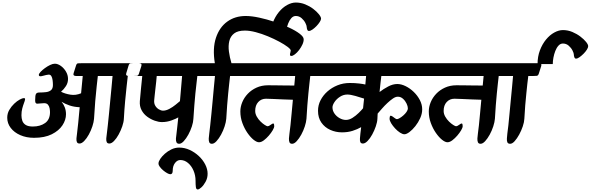

<svg xmlns="http://www.w3.org/2000/svg" viewBox="-20 -1110 4655 1513"><path d="M37 -182Q37 -138 64.5 -102Q92 -66 140 -45Q188 -24 248 -24Q332 -24 388 -52Q444 -80 472 -122.5Q500 -165 500 -210Q500 -239 490.5 -264Q481 -289 465 -308Q493 -291 528 -279Q563 -267 608 -265Q602 -198 596.5 -142.5Q591 -87 587 -58Q584 -38 582.5 -20Q581 -2 586 9.5Q591 21 607 21Q624 21 643.5 1Q663 -19 680 -50Q697 -81 708 -114.5Q719 -148 721 -174Q725 -246 730.5 -312.5Q736 -379 742 -431Q748 -483 751 -511H867Q864 -473 859 -423Q854 -373 849 -319Q844 -265 839 -214Q834 -163 829.5 -122Q825 -81 822 -58Q819 -38 817.5 -20Q816 -2 821 9.5Q826 21 842 21Q859 21 878.5 1Q898 -19 915 -50Q932 -81 943.5 -114.5Q955 -148 956 -174Q960 -246 966 -312.5Q972 -379 978 -431Q984 -483 987 -511H1030Q1049 -511 1059.5 -512.5Q1070 -514 1075 -530L1094 -590Q1101 -612 1073 -612H628Q605 -612 594.5 -611Q584 -610 579 -593L560 -533Q553 -511 581 -511H632L619 -375Q577 -357 534.5 -364Q492 -371 461 -387Q483 -406 499.5 -431.5Q516 -457 516 -488Q516 -519 499.5 -546.5Q483 -574 459 -591Q435 -608 412 -608Q396 -608 375 -598Q354 -588 333.5 -573Q313 -558 299.5 -543.5Q286 -529 286 -520Q286 -509 299 -509Q306 -509 318.5 -512.5Q331 -516 344 -519Q357 -522 364 -522Q378 -522 385 -509.5Q392 -497 394.5 -478Q397 -459 397 -440Q397 -412 382 -399.5Q367 -387 342.5 -384Q318 -381 289 -381Q271 -381 264 -370.5Q257 -360 257 -320Q257 -306 260.5 -299.5Q264 -293 274 -293Q287 -293 299.5 -295Q312 -297 328 -297Q348 -297 358 -285Q368 -273 371 -256.5Q374 -240 374 -226Q374 -168 335.5 -140.5Q297 -113 239 -113Q202 -113 182.5 -125.5Q163 -138 156 -158Q149 -178 149 -202Q149 -231 155.5 -255.5Q162 -280 169 -298Q176 -316 177.5 -326.5Q179 -337 168 -337Q157 -337 135.5 -325.5Q114 -314 91.5 -292.5Q69 -271 53 -243.5Q37 -216 37 -182Z M975 -533 993 -593Q998 -609 1007.5 -610.5Q1017 -612 1030 -612H1628Q1656 -612 1649 -590L1630 -530Q1625 -514 1614 -512.5Q1603 -511 1581 -511H1535Q1532 -484 1528 -449Q1524 -414 1519.5 -372Q1515 -330 1511.5 -280.5Q1508 -231 1504 -174Q1503 -148 1492 -114Q1481 -80 1464 -49Q1447 -18 1428 2.5Q1409 23 1392 23Q1376 23 1370.5 11Q1365 -1 1366.5 -19.5Q1368 -38 1371 -58Q1373 -78 1377 -111Q1381 -144 1385 -185Q1369 -175 1332.5 -161.5Q1296 -148 1256 -148Q1230 -148 1199 -159Q1168 -170 1140 -190.5Q1112 -211 1095.5 -242Q1079 -273 1082 -313Q1086 -362 1091.5 -416.5Q1097 -471 1101 -511H996Q968 -511 975 -533ZM1195 -319Q1193 -295 1203.5 -277Q1214 -259 1231.5 -248.5Q1249 -238 1265 -238Q1288 -238 1314.5 -252Q1341 -266 1363.5 -284.5Q1386 -303 1398 -313Q1402 -361 1406.5 -411Q1411 -461 1415 -511H1215Q1214 -495 1211 -467Q1208 -439 1204.5 -409Q1201 -379 1198.5 -354.5Q1196 -330 1195 -319Z M1538 383Q1526 383 1523.5 364.5Q1521 346 1521 314Q1521 272 1505 234.5Q1489 197 1461.5 174Q1434 151 1401 151Q1377 151 1359 174.5Q1341 198 1341 235Q1341 263 1322 263Q1313 263 1297.5 254.5Q1282 246 1266.5 233Q1251 220 1240 205.5Q1229 191 1229 178Q1229 163 1242.5 142.5Q1256 122 1279 101.5Q1302 81 1331 67Q1360 53 1392 53Q1435 53 1475 71.5Q1515 90 1547 120Q1579 150 1597.5 186.5Q1616 223 1616 259Q1616 293 1600.5 321.5Q1585 350 1567 366.5Q1549 383 1538 383Z M1527 -533 1545 -593Q1550 -609 1559 -610.5Q1568 -612 1581 -612H1673Q1654 -728 1681.5 -811.5Q1709 -895 1770.5 -939.5Q1832 -984 1916 -984Q1963 -984 2023 -971Q2083 -958 2144 -937.5Q2205 -917 2257 -893Q2309 -869 2340.5 -845Q2372 -821 2373 -802Q2374 -783 2363.5 -760Q2353 -737 2337 -716Q2321 -695 2304 -682Q2287 -669 2276 -669Q2270 -669 2267.5 -672Q2265 -675 2265 -679Q2265 -686 2268 -696Q2271 -706 2271 -712Q2271 -722 2246 -741Q2221 -760 2180 -782Q2139 -804 2091 -824Q2043 -844 1995.5 -856.5Q1948 -869 1910 -869Q1854 -869 1825 -846.5Q1796 -824 1787 -786.5Q1778 -749 1784 -703.5Q1790 -658 1804 -612H1904Q1932 -612 1925 -590L1906 -530Q1901 -514 1890 -512.5Q1879 -511 1857 -511H1793Q1790 -484 1786 -449Q1782 -414 1778 -372Q1774 -330 1770 -280.5Q1766 -231 1763 -174Q1761 -148 1750 -114Q1739 -80 1722 -49Q1705 -18 1686 2.5Q1667 23 1650 23Q1634 23 1629 11Q1624 -1 1625 -19.5Q1626 -38 1629 -58Q1632 -81 1636.5 -122Q1641 -163 1646 -214Q1651 -265 1656 -319Q1661 -373 1665.5 -423Q1670 -473 1674 -511H1547Q1520 -511 1527 -533ZM2510 -963Q2510 -953 2499.5 -936.5Q2489 -920 2473.5 -904Q2458 -888 2442 -877Q2426 -866 2414 -866Q2405 -866 2401 -877Q2397 -888 2397 -897Q2397 -908 2386.5 -929Q2376 -950 2356.5 -967Q2337 -984 2311 -984Q2291 -984 2276 -967.5Q2261 -951 2251 -925.5Q2241 -900 2236 -872.5Q2231 -845 2231 -823H2111Q2111 -882 2129.5 -930.5Q2148 -979 2177.5 -1015Q2207 -1051 2242.5 -1070.5Q2278 -1090 2311 -1090Q2350 -1090 2385.5 -1075.5Q2421 -1061 2449 -1039.5Q2477 -1018 2493.5 -997Q2510 -976 2510 -963Z M1802 -533 1820 -593Q1825 -609 1834.5 -610.5Q1844 -612 1857 -612H2520Q2548 -612 2541 -590L2522 -530Q2517 -514 2506.5 -512.5Q2496 -511 2473 -511H2425Q2422 -484 2418 -449Q2414 -414 2410 -372Q2406 -330 2402 -280.5Q2398 -231 2395 -174Q2393 -148 2382 -114Q2371 -80 2354 -49Q2337 -18 2318 2.5Q2299 23 2282 23Q2266 23 2261 11Q2256 -1 2257 -19.5Q2258 -38 2261 -58Q2265 -82 2269 -123Q2273 -164 2278 -216.5Q2283 -269 2288 -324Q2256 -325 2214 -326.5Q2172 -328 2134.5 -330Q2097 -332 2076 -332Q2039 -332 2015 -306Q1991 -280 1991 -236Q1991 -213 2003.5 -191Q2016 -169 2033.5 -152Q2051 -135 2067 -125Q2083 -115 2089 -115Q2098 -115 2112.5 -126Q2127 -137 2133 -137Q2138 -137 2139.5 -130Q2141 -123 2141 -116Q2141 -104 2129 -83.5Q2117 -63 2098.5 -41.5Q2080 -20 2059.5 -4.5Q2039 11 2021 11Q2003 11 1978.5 -8.5Q1954 -28 1930 -62.5Q1906 -97 1890 -140.5Q1874 -184 1874 -232Q1874 -268 1889 -304.5Q1904 -341 1932.5 -371Q1961 -401 2001.5 -419.5Q2042 -438 2092 -438Q2115 -438 2151.5 -437.5Q2188 -437 2228 -436.5Q2268 -436 2299 -436L2306 -511H1823Q1795 -511 1802 -533Z M2411 -533 2429 -593Q2434 -609 2444 -610.5Q2454 -612 2473 -612H3389Q3417 -612 3410 -590L3391 -530Q3386 -514 3375 -512.5Q3364 -511 3342 -511H2985Q2982 -489 2978.5 -457Q2975 -425 2971 -385Q3002 -409 3039 -428.5Q3076 -448 3111 -448Q3142 -448 3176.5 -431Q3211 -414 3240.5 -385.5Q3270 -357 3288.5 -321.5Q3307 -286 3307 -248Q3307 -214 3291.5 -179.5Q3276 -145 3253 -116Q3230 -87 3206.5 -69.5Q3183 -52 3167 -52Q3152 -52 3132 -65Q3112 -78 3093.5 -98Q3075 -118 3062.5 -138.5Q3050 -159 3050 -175Q3050 -181 3051.5 -189.5Q3053 -198 3059 -198Q3065 -198 3074 -191.5Q3083 -185 3092.5 -178Q3102 -171 3108 -171Q3115 -171 3129 -179Q3143 -187 3158 -200Q3173 -213 3183.5 -228Q3194 -243 3194 -257Q3194 -272 3184 -293.5Q3174 -315 3156 -331.5Q3138 -348 3115 -348Q3097 -348 3076 -333.5Q3055 -319 3032.5 -298Q3010 -277 2990.5 -254.5Q2971 -232 2956 -215L2954 -174Q2953 -148 2941.5 -114.5Q2930 -81 2913 -50Q2896 -19 2876.5 1Q2857 21 2840 21Q2824 21 2819.5 9.5Q2815 -2 2816.5 -20Q2818 -38 2820 -58L2826 -108Q2796 -91 2758.5 -79Q2721 -67 2675 -67Q2626 -67 2582.5 -86.5Q2539 -106 2512.5 -144Q2486 -182 2486 -237Q2486 -281 2506 -320Q2526 -359 2560.5 -389.5Q2595 -420 2640 -438Q2685 -456 2736 -456Q2777 -456 2810 -452Q2843 -448 2859 -444L2865 -511H2432Q2404 -511 2411 -533ZM2600 -264Q2600 -238 2615.5 -215.5Q2631 -193 2656 -179Q2681 -165 2706 -165Q2732 -165 2758 -181.5Q2784 -198 2806.5 -220Q2829 -242 2841 -257L2849 -333Q2819 -343 2780.5 -354Q2742 -365 2717 -365Q2686 -365 2659 -347.5Q2632 -330 2616 -306Q2600 -282 2600 -264Z M3287 -533 3305 -593Q3310 -609 3319.5 -610.5Q3329 -612 3342 -612H4005Q4033 -612 4026 -590L4007 -530Q4002 -514 3991.5 -512.5Q3981 -511 3958 -511H3910Q3907 -484 3903 -449Q3899 -414 3895 -372Q3891 -330 3887 -280.5Q3883 -231 3880 -174Q3878 -148 3867 -114Q3856 -80 3839 -49Q3822 -18 3803 2.5Q3784 23 3767 23Q3751 23 3746 11Q3741 -1 3742 -19.5Q3743 -38 3746 -58Q3750 -82 3754 -123Q3758 -164 3763 -216.5Q3768 -269 3773 -324Q3741 -325 3699 -326.5Q3657 -328 3619.5 -330Q3582 -332 3561 -332Q3524 -332 3500 -306Q3476 -280 3476 -236Q3476 -213 3488.5 -191Q3501 -169 3518.5 -152Q3536 -135 3552 -125Q3568 -115 3574 -115Q3583 -115 3597.5 -126Q3612 -137 3618 -137Q3623 -137 3624.5 -130Q3626 -123 3626 -116Q3626 -104 3614 -83.5Q3602 -63 3583.5 -41.5Q3565 -20 3544.5 -4.5Q3524 11 3506 11Q3488 11 3463.5 -8.5Q3439 -28 3415 -62.5Q3391 -97 3375 -140.5Q3359 -184 3359 -232Q3359 -268 3374 -304.5Q3389 -341 3417.5 -371Q3446 -401 3486.5 -419.5Q3527 -438 3577 -438Q3600 -438 3636.5 -437.5Q3673 -437 3713 -436.5Q3753 -436 3784 -436L3791 -511H3308Q3280 -511 3287 -533Z M3904 -533 3922 -593Q3927 -609 3936 -610.5Q3945 -612 3958 -612H4224Q4252 -612 4245 -590L4226 -530Q4221 -514 4210 -512.5Q4199 -511 4177 -511H4143Q4139 -484 4135.5 -449Q4132 -414 4127.5 -372Q4123 -330 4119 -280.5Q4115 -231 4112 -174Q4111 -148 4099.5 -114Q4088 -80 4071 -49Q4054 -18 4035.5 2.5Q4017 23 4000 23Q3983 23 3978 11Q3973 -1 3974.5 -19.5Q3976 -38 3978 -58Q3982 -81 3986 -122Q3990 -163 3995 -214Q4000 -265 4005 -319Q4010 -373 4015 -423Q4020 -473 4023 -511H3924Q3897 -511 3904 -533Z M4615 -746Q4615 -735 4604.5 -718.5Q4594 -702 4578.5 -686.5Q4563 -671 4547 -659.5Q4531 -648 4519 -648Q4510 -648 4506 -659Q4502 -670 4502 -680Q4502 -691 4491.5 -712Q4481 -733 4461.5 -750Q4442 -767 4416 -767Q4396 -767 4381 -750.5Q4366 -734 4356 -708.5Q4346 -683 4341 -655.5Q4336 -628 4336 -605H4216Q4216 -664 4234.5 -713Q4253 -762 4282.5 -798Q4312 -834 4347.5 -853.5Q4383 -873 4416 -873Q4455 -873 4490.5 -858Q4526 -843 4554 -821.5Q4582 -800 4598.5 -779.5Q4615 -759 4615 -746Z"/></svg>

Font: Alkatra Medium
Style: Regular
Weight: 500
Designer: Suman Bhandary
Version: Version 1.100;gftools[0.9.22]